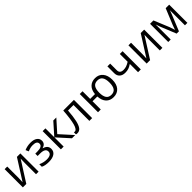

<svg xmlns="http://www.w3.org/2000/svg" viewBox="508 -2261 3987 3987"><g transform="rotate(-45 2502.0 -267.5)"><path d="M162.1 -535.2V-195.8L158.7 -106.9L157.2 -79.1L446.8 -535.2H547.9V0H472.2V-327.1L473.6 -391.6L476.1 -455.1L187 0H85.9V-535.2Z M821.8 -313Q973.6 -313 973.6 -397Q973.6 -476.1 850.6 -476.1Q813 -476.1 782.2 -469.2Q751.5 -462.4 701.7 -441.9L672.9 -507.8Q755.9 -544.9 854 -544.9Q946.3 -544.9 999.5 -507.1Q1052.7 -469.2 1052.7 -403.8Q1052.7 -314 952.6 -286.1V-282.2Q1014.2 -264.2 1042.5 -230.7Q1070.8 -197.3 1070.8 -147Q1070.8 -72.8 1011 -31.5Q951.2 9.8 845.7 9.8Q730 9.8 667 -24.9V-99.1Q756.3 -57.1 847.7 -57.1Q918 -57.1 953.9 -81.3Q989.7 -105.5 989.7 -150.9Q989.7 -244.1 837.9 -244.1H763.7V-313Z M1514.6 -535.2H1603.5L1372.6 -276.9L1622.6 0H1527.8L1283.7 -271V0H1202.6V-535.2H1283.7V-274.9Z M2120.6 0H2038.6V-465.8H1877.9Q1864.7 -292 1841.3 -189.9Q1817.9 -87.9 1780.5 -40.5Q1743.2 6.8 1685.5 6.8Q1659.2 6.8 1643.6 1V-59.1Q1654.3 -56.2 1668 -56.2Q1724.1 -56.2 1757.3 -174.8Q1790.5 -293.5 1807.6 -535.2H2120.6Z M2981.4 -268.1Q2981.4 -136.7 2918.7 -63.5Q2856 9.8 2746.6 9.8Q2642.6 9.8 2581.5 -55.4Q2520.5 -120.6 2513.7 -241.2H2373.5V0H2292.5V-535.2H2373.5V-311H2514.6Q2524.4 -422.4 2585.9 -483.6Q2647.5 -544.9 2748.5 -544.9Q2856 -544.9 2918.7 -470.5Q2981.4 -396 2981.4 -268.1ZM2597.7 -268.1Q2597.7 -165 2633.3 -111.6Q2668.9 -58.1 2747.6 -58.1Q2824.7 -58.1 2861.1 -110.1Q2897.5 -162.1 2897.5 -268.1Q2897.5 -370.6 2861.8 -423.3Q2826.2 -476.1 2747.6 -476.1Q2668.9 -476.1 2633.3 -423.3Q2597.7 -370.6 2597.7 -268.1Z M3185.1 -535.2V-339.8Q3185.1 -246.1 3292 -246.1Q3336.4 -246.1 3377 -259.8Q3417.5 -273.4 3468.8 -306.2V-535.2H3549.8V0H3468.8V-242.2Q3417.5 -207 3373.8 -192.6Q3330.1 -178.2 3274.9 -178.2Q3194.8 -178.2 3149.4 -220.2Q3104 -262.2 3104 -334V-535.2Z M3797.9 -535.2V-195.8L3794.4 -106.9L3793 -79.1L4082.5 -535.2H4183.6V0H4107.9V-327.1L4109.4 -391.6L4111.8 -455.1L3822.8 0H3721.7V-535.2Z M4633.3 -78.1 4648.4 -123.5 4669.4 -181.2 4814.5 -534.2H4917.5V0H4845.7V-441.9L4835.9 -413.6L4807.6 -338.9L4669.4 0H4601.6L4463.4 -339.8Q4437.5 -405.3 4427.7 -441.9V0H4355.5V-534.2H4454.6L4594.7 -194.8Q4615.7 -141.1 4633.3 -78.1Z"/></g></svg>

Font: f06597129
Style: Regular
Weight: 400
Foundry: Ascender Corporation
Version: Version 1.10